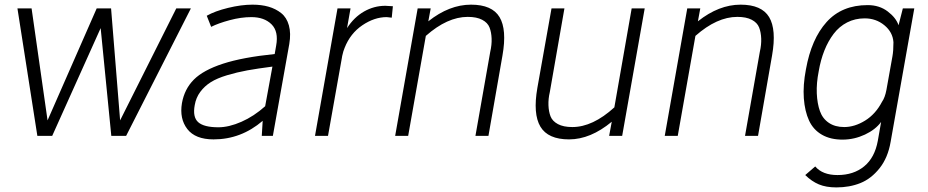

<svg xmlns="http://www.w3.org/2000/svg" viewBox="-20 -586 4001 828"><path d="M740.2 -549.8H803.2L523.9 0H460L414.1 -464.8L205.1 0H141.1L55.2 -549.8H116.2L185.1 -66.9L397 -549.8H459L498 -66.9Z M1068.8 -565.9Q1107.4 -565.9 1138.2 -557.1Q1168.9 -548.3 1192.6 -529.5Q1216.3 -510.7 1225.8 -476.6Q1235.4 -442.4 1227.5 -396L1156.7 0H1108.9L1112.8 -64.9Q1019.5 15.1 900.9 15.1Q822.3 15.1 787.8 -29.5Q753.4 -74.2 764.6 -141.1Q775.4 -202.1 816.2 -242.9Q856.9 -283.7 941.7 -311.3Q1026.4 -338.9 1164.6 -353L1170.9 -389.2Q1182.1 -450.2 1150.9 -481.2Q1119.6 -512.2 1064 -512.2Q1019.5 -512.2 970.5 -499Q921.4 -485.8 890.6 -470.2L871.6 -518.1Q906.7 -538.1 963.6 -552Q1020.5 -565.9 1068.8 -565.9ZM819.8 -132.8Q810.1 -81.1 834.7 -59.1Q859.4 -37.1 921.9 -37.1Q967.3 -37.1 1021.2 -60.8Q1075.2 -84.5 1123.5 -127.9L1154.8 -298.8Q1090.8 -290.5 1046.4 -282.5Q1002 -274.4 959 -261.5Q916 -248.5 889.2 -231.7Q862.3 -214.8 843.8 -189.9Q825.2 -165 819.8 -132.8Z M1641.6 -561Q1651.9 -561 1674.3 -559.1L1669.4 -509.8Q1649.9 -512.2 1647.5 -512.2Q1594.7 -512.2 1542.7 -477.1Q1490.7 -441.9 1466.3 -379.9Q1460.4 -366.7 1455.6 -344.2L1454.6 -337.9L1394.5 0H1338.4L1435.5 -549.8H1491.7L1476.6 -464.8Q1506.8 -511.7 1550 -536.4Q1593.3 -561 1641.6 -561ZM1454.6 -337.9V-336.9Z M2011.2 -565.9Q2102.1 -565.9 2134.3 -512.2Q2166.5 -458.5 2147 -347.2L2086.4 0H2030.3L2094.2 -362.8Q2101.1 -392.6 2100.1 -419.7Q2099.1 -446.8 2091.1 -467.5Q2083 -488.3 2059.3 -500.7Q2035.6 -513.2 1997.1 -513.2Q1909.2 -513.2 1816.4 -431.2L1740.2 0H1684.1L1781.2 -549.8H1837.4L1827.1 -494.1Q1917.5 -565.9 2011.2 -565.9Z M2704.1 -549.8H2760.3L2663.1 0H2606.9L2618.2 -61Q2526.4 15.1 2434.1 15.1Q2343.3 15.1 2310.5 -39.8Q2277.8 -94.7 2297.4 -207L2358.4 -549.8H2414.1L2351.1 -189Q2344.2 -159.7 2345.2 -132.3Q2346.2 -105 2354.2 -84.2Q2362.3 -63.5 2386 -50.8Q2409.7 -38.1 2448.2 -38.1Q2536.1 -38.1 2629.4 -123Z M3173.8 -565.9Q3264.6 -565.9 3296.9 -512.2Q3329.1 -458.5 3309.6 -347.2L3249 0H3192.9L3256.8 -362.8Q3263.7 -392.6 3262.7 -419.7Q3261.7 -446.8 3253.7 -467.5Q3245.6 -488.3 3221.9 -500.7Q3198.2 -513.2 3159.7 -513.2Q3071.8 -513.2 2979 -431.2L2902.8 0H2846.7L2943.8 -549.8H3000L2989.7 -494.1Q3080.1 -565.9 3173.8 -565.9Z M3873.5 -549.8H3922.9L3820.8 25.9Q3809.1 94.2 3773.2 139.4Q3737.3 184.6 3690.7 203.4Q3644 222.2 3586.9 222.2Q3542.5 222.2 3511.5 209.2Q3480.5 196.3 3452.6 168.9L3495.6 131.8Q3527.3 168.9 3591.8 168.9Q3661.1 168.9 3706.8 131.3Q3752.4 93.8 3765.6 21L3779.8 -60.1Q3755.4 -26.9 3710 -5.6Q3664.6 15.6 3615.7 16.1Q3562 16.6 3524.7 -4.9Q3487.3 -26.4 3469 -66.2Q3450.7 -106 3446.5 -162.1Q3442.4 -218.3 3455.6 -287.1Q3479 -418 3544.7 -491Q3610.4 -564 3721.7 -564Q3772.5 -564 3808.3 -536.6Q3844.2 -509.3 3855 -477.1ZM3620.6 -38.1Q3665.5 -38.1 3710.7 -65.9Q3755.9 -93.8 3783.7 -147Q3796.4 -165 3802.7 -198.2L3828.6 -342.8Q3833 -366.7 3833 -403.8Q3830.1 -447.3 3793.9 -477.1Q3757.8 -506.8 3709 -506.8Q3667.5 -506.8 3633.3 -489.3Q3599.1 -471.7 3575.2 -440.2Q3551.3 -408.7 3535.2 -368.2Q3519 -327.6 3510.7 -278.8Q3500.5 -227.5 3502.4 -183.3Q3504.4 -139.2 3515.9 -106.9Q3527.3 -74.7 3554.2 -56.4Q3581.1 -38.1 3620.6 -38.1Z"/></svg>

Font: Stilu Light
Style: Italic
Weight: 300
Italic angle: -10°
Designer: Genilson Lima Santos
Foundry: Genilson Lima Santos
Version: Version 1.200;PS 001.200;hotconv 1.0.88;makeotf.lib2.5.64775